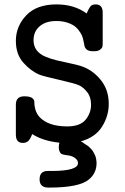

<svg xmlns="http://www.w3.org/2000/svg" viewBox="-20 -639 565 869"><path d="M51.8 -29.8V-167Q52.7 -203.1 89.8 -203.1Q115.7 -203.1 126 -195.1Q136.2 -187 135.5 -175Q134.8 -163.1 139.9 -144Q145 -125 159.2 -108.9Q199.2 -66.9 284.2 -66.9Q342.3 -66.9 367.2 -96.9Q392.1 -127 392.1 -165Q392.1 -200.2 374.5 -222.2Q356.9 -244.1 337.9 -252.9Q321.8 -260.7 249.3 -277.3Q176.8 -293.9 159.2 -300.8Q120.1 -316.9 85.9 -355Q51.8 -393.1 51.8 -454.1Q51.8 -520 98.9 -569.6Q146 -619.1 235.8 -619.1Q315.9 -619.1 372.1 -578.1Q385.3 -608.9 395 -615.2Q401.9 -619.1 413.1 -619.1Q445.3 -619.1 444.8 -581.1V-443.8Q444.8 -434.1 443.4 -427.5Q441.9 -420.9 432.9 -414.1Q423.8 -407.2 407.2 -407.2H398.9Q370.1 -407.2 362.8 -429.2Q362.8 -430.2 360.4 -441.7Q357.9 -453.1 355.5 -464.6Q353 -476.1 344 -491Q335 -505.9 322.5 -516.8Q310.1 -527.8 287.1 -535.9Q264.2 -543.9 234.9 -543.9Q187 -543.9 159.4 -520Q131.8 -496.1 131.8 -457Q131.8 -430.2 146 -411.6Q160.2 -393.1 185.5 -382.6Q210.9 -372.1 236.1 -366Q261.2 -359.9 294.7 -353Q328.1 -346.2 347.2 -339.8Q398.9 -322.8 435.5 -277.8Q472.2 -232.9 472.2 -168.9Q472.2 -113.8 441.7 -65.4Q411.1 -17.1 345.2 1L352.1 3.9Q357.9 7.8 360.4 10Q362.8 12.2 370.4 16.6Q377.9 21 382.1 24.9Q386.2 28.8 392.1 34.9Q397.9 41 401.9 47.6Q405.8 54.2 409.4 62Q413.1 69.8 415 79.8Q417 89.8 417 100.1Q417 144 382.8 172.9Q339.8 210 202.1 210H199.2Q159.2 210 159.2 172.9Q159.2 134.8 195.8 134.8H219.2Q333 133.8 333 99.1Q333 86.9 320.6 76.9Q308.1 66.9 287.1 64Q286.1 64 279.5 63Q272.9 62 270.5 61.5Q268.1 61 262 59.1Q255.9 57.1 253.4 53.5Q251 49.8 248.5 43.5Q246.1 37.1 246.1 28.8Q246.1 15.6 249 6.8Q173.8 -1 126 -32.2Q125 -30.3 122.1 -23.7Q119.1 -17.1 117.7 -14.2Q116.2 -11.2 112.5 -6.1Q108.9 -1 105.5 1.5Q102.1 3.9 96.4 5.9Q90.8 7.8 84 7.8Q51.8 8.3 51.8 -29.8Z"/></svg>

Font: CMU Typewriter Text
Style: Bold
Weight: 700
Version: Version 0.7.0